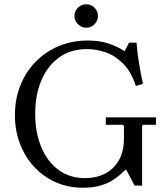

<svg xmlns="http://www.w3.org/2000/svg" viewBox="-20 -870 783 900"><path d="M476 -320H711V-285H651L646 -280V0H611L572 -74H567Q540 -46 511.5 -27.5Q483 -9 448.5 0.5Q414 10 370 10H369Q300 10 242 -15.5Q184 -41 141 -87Q98 -133 74 -195Q50 -257 50 -330Q50 -407 76 -471Q102 -535 148.5 -582Q195 -629 257 -654.5Q319 -680 391 -680Q446 -680 488.5 -666Q531 -652 564 -630L585 -670H620Q624 -619 632 -571.5Q640 -524 650 -477L617 -467Q594 -536 555.5 -573.5Q517 -611 473 -625.5Q429 -640 388 -640Q312 -640 257.5 -601Q203 -562 174 -493.5Q145 -425 145 -337Q145 -249 173.5 -180.5Q202 -112 254.5 -73.5Q307 -35 379 -35Q431 -35 472 -56Q513 -77 537 -118.5Q561 -160 561 -222V-280L556 -285H476ZM384 -740Q362 -740 345.5 -756.5Q329 -773 329 -795Q329 -818 345.5 -834Q362 -850 384 -850Q407 -850 423 -834Q439 -818 439 -795Q439 -773 423 -756.5Q407 -740 384 -740Z"/></svg>

Font: Brygada 1918
Style: Regular
Weight: 400
Designer: Mateusz Machalski | Borys Kosmynka | Przemek Hoffer
Foundry: NIEPODLEGLA 2018
Version: Version 3.006